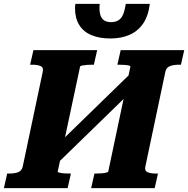

<svg xmlns="http://www.w3.org/2000/svg" viewBox="-52 -968 968 988"><path d="M180 -162 657 -626 684 -556 207 -92ZM-32 0 -15 -75H-4Q23 -75 41.5 -82Q60 -89 65 -111L168 -599Q173 -621 157 -628Q141 -635 114 -635H103L120 -710H448L431 -635H422Q409 -635 395 -634Q381 -633 371 -631Q361 -629 360 -625L245 -85Q244 -82 253.5 -79.5Q263 -77 277 -76Q291 -75 304 -75H313L296 0ZM417 0 434 -75H442Q456 -75 470 -76Q484 -77 494 -79.5Q504 -82 505 -85L619 -625Q620 -629 611 -631Q602 -633 588 -634Q574 -635 560 -635H552L569 -710H896L879 -635H869Q842 -635 823 -628Q804 -621 799 -599L696 -111Q691 -89 707 -82Q723 -75 750 -75H761L744 0ZM336 -948Q335 -943 334.5 -937Q334 -931 334 -925Q334 -874 356 -839Q378 -804 419 -787Q460 -770 516 -770Q571 -770 614 -788.5Q657 -807 684 -846Q711 -885 719 -948H595Q590 -913 581 -892.5Q572 -872 556.5 -863Q541 -854 520 -854Q498 -854 484 -863Q470 -872 464 -892.5Q458 -913 461 -948Z"/></svg>

Font: Roboto Serif
Style: Bold Italic
Weight: 700
Italic angle: -10°
Designer: Greg Gazdowicz
Foundry: Commercial Type
Version: Version 1.008